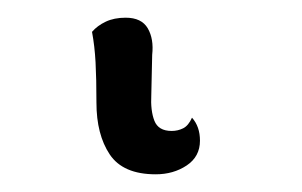

<svg xmlns="http://www.w3.org/2000/svg" viewBox="-20 30 341 217"><path d="M156 227Q119 227 104 204.5Q89 182 89 146Q89 119 88 100.5Q87 82 84 66Q90 59 99.5 54.5Q109 50 122 50Q140 50 147 62Q154 74 152 92L151 137Q150 155 154.5 166.5Q159 178 174 178Q181 178 187 175Q193 172 197 163Q206 173 206 189Q206 207 191 217Q176 227 156 227Z"/></svg>

Font: Arima Medium
Style: Regular
Weight: 500
Designer: Joana Correia and Natanael Gama
Foundry: NDISCOVER
Version: Version 1.101;gftools[0.9.23]